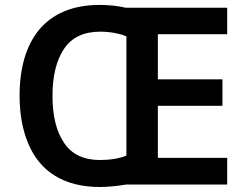

<svg xmlns="http://www.w3.org/2000/svg" viewBox="-20 -745 996 775"><path d="M381.8 -725.1C162.1 -725.1 59.1 -580.1 59.1 -358.9C59.1 -285.2 70.8 -220.2 94.2 -165C140.6 -54.2 236.3 9.8 382.8 9.8C416.5 9.8 458.5 5.4 487.8 0H897V-107.9H617.2V-317.9H877.9V-424.8H617.2V-606.9H897V-713.9H486.8C457.5 -721.2 417 -725.1 381.8 -725.1ZM384.8 -617.2C422.4 -617.2 463.4 -609.9 490.2 -598.1V-117.2C463.4 -105 421.4 -99.1 383.8 -99.1C317.9 -99.1 269.5 -122.1 238.8 -168C207.5 -213.9 191.9 -277.3 191.9 -357.9C191.9 -438.5 207.5 -502 238.8 -548.3C269.5 -594.2 318.4 -617.2 384.8 -617.2Z"/></svg>

Font: Noto Reveo Sans
Style: Regular
Weight: 600
Designer: Monotype Design Team
Foundry: Monotype Imaging Inc.
Version: Version 2.007